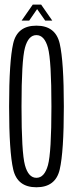

<svg xmlns="http://www.w3.org/2000/svg" viewBox="-20 -788 312 812"><path d="M134 4Q215 4 232.5 -71Q250 -146 250 -337.5Q250 -528 232.5 -603.8Q215 -679.5 134 -679.5Q53 -679.5 35.8 -604.2Q18.5 -529 18.5 -337.5Q18.5 -146 36 -71Q53.5 4 134 4ZM134 -36Q100 -36 85.5 -89.5Q71 -143 71 -337.5Q71 -532.5 85.5 -586Q100 -639.5 134 -639.5Q168 -639.5 182.8 -586Q197.5 -532.5 197.5 -337.5Q197.5 -143 182.8 -89.5Q168 -36 134 -36ZM71.5 -701H103.5L137 -749.5L171 -701H201L154 -768.5H118.5Z"/></svg>

Font: Anybody ExtraCondensed Light
Style: Regular
Weight: 300
Width: 2
Version: Version 1.113;gftools[0.9.25]